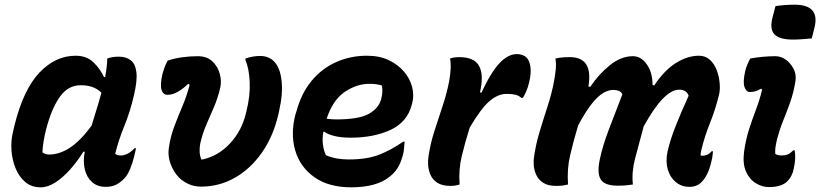

<svg xmlns="http://www.w3.org/2000/svg" viewBox="-20 -788 3503 820"><path d="M303 -550Q350 -550 379 -522Q408 -494 424 -459H429Q433 -480 435.5 -501Q438 -522 438 -538Q459 -546 487 -546Q518 -546 538 -531Q558 -516 562.5 -480Q567 -444 552 -381Q536 -311 511 -250Q486 -189 472 -131Q477 -127 483 -125.5Q489 -124 496 -124Q525 -124 555 -155H561Q560 -148 557.5 -139.5Q555 -131 553 -120Q546 -91 535.5 -66Q525 -41 512 -27Q495 -9 476.5 0.5Q458 10 431 10Q396 10 373 -10.5Q350 -31 342 -65.5Q334 -100 342 -140H336Q310 -98 279 -63.5Q248 -29 216 -8.5Q184 12 154 12Q115 12 88.5 -10Q62 -32 47 -68Q32 -104 29 -146Q26 -188 36 -227L42 -253Q80 -406 148.5 -478Q217 -550 303 -550ZM161 -137Q167 -133 174 -130.5Q181 -128 189 -128Q234 -128 278.5 -157Q323 -186 371 -251Q381 -285 392 -319.5Q403 -354 413 -392Q382 -424 325 -424Q273 -424 239 -379Q205 -334 182 -254L177 -236Q170 -208 166 -183Q162 -158 161 -137Z M696 -529Q725 -539 759 -543.5Q793 -548 824 -548Q864 -548 887 -526Q910 -504 918.5 -473Q927 -442 921 -415Q910 -368 893.5 -330Q877 -292 861 -255Q845 -218 835 -174Q828 -134 840 -107H846Q914 -123 962.5 -175.5Q1011 -228 1029 -299L1032 -311Q1049 -378 1046.5 -436.5Q1044 -495 1028 -532V-538Q1045 -544 1061 -546.5Q1077 -549 1091 -549Q1127 -549 1150 -526Q1176 -500 1182.5 -444Q1189 -388 1172 -314L1169 -300Q1147 -205 1098 -135.5Q1049 -66 982.5 -28.5Q916 9 839 9Q810 9 786.5 -1.5Q763 -12 745 -29Q721 -54 708.5 -88Q696 -122 701 -156Q708 -205 724.5 -248.5Q741 -292 759.5 -335.5Q778 -379 790 -426L784 -430Q762 -409 739.5 -396Q717 -383 695 -383Q677 -383 670 -404Q663 -425 674 -473Q678 -487 682.5 -499.5Q687 -512 696 -529Z M1547 -550Q1601 -550 1640.5 -531Q1680 -512 1705.5 -482Q1731 -452 1740 -417Q1749 -382 1741 -350L1739 -342Q1720 -267 1648.5 -233.5Q1577 -200 1477 -200Q1438 -200 1409 -207Q1380 -214 1366 -225H1361Q1356 -198 1359 -172Q1362 -146 1372 -125Q1396 -115 1419.5 -111Q1443 -107 1470 -107Q1547 -107 1598.5 -127Q1650 -147 1702 -183H1708Q1707 -167 1705.5 -152.5Q1704 -138 1701 -127Q1691 -90 1677.5 -69.5Q1664 -49 1645 -34Q1589 12 1480 12Q1384 12 1323 -31Q1262 -74 1241 -145Q1220 -216 1242 -300L1246 -312Q1267 -390 1311 -443Q1355 -496 1416 -523Q1477 -550 1547 -550ZM1557 -430Q1504 -430 1453 -396Q1402 -362 1375 -281Q1395 -278 1416 -278Q1513 -278 1555.5 -302Q1598 -326 1608 -365Q1613 -385 1613 -399Q1613 -413 1611 -423Q1601 -426 1588.5 -428Q1576 -430 1557 -430Z M1943 0Q1937 2 1926.5 4Q1916 6 1905 6Q1869 6 1848.5 -7Q1828 -20 1819 -40.5Q1810 -61 1808.5 -82.5Q1807 -104 1810 -120Q1818 -174 1835 -227.5Q1852 -281 1870 -334.5Q1888 -388 1898 -440Q1903 -466 1904.5 -492Q1906 -518 1902 -538Q1918 -544 1941 -544Q2005 -544 2026 -506.5Q2047 -469 2030 -394L2036 -392Q2077 -480 2113.5 -518.5Q2150 -557 2187 -557Q2214 -557 2229 -542Q2242 -529 2245.5 -501.5Q2249 -474 2240 -437Q2235 -415 2227.5 -398Q2220 -381 2213 -370H2207Q2194 -381 2179 -384Q2164 -387 2143 -387Q2107 -387 2071 -356.5Q2035 -326 1986 -243Q1966 -179 1952 -121Q1938 -63 1943 0Z M2352 -538Q2376 -544 2414 -544Q2514 -544 2493 -419L2501 -417Q2536 -470 2584 -509Q2632 -548 2683 -548Q2718 -548 2742.5 -513Q2767 -478 2767 -425L2774 -423Q2818 -489 2867.5 -519.5Q2917 -550 2965 -550Q2993 -550 3012 -532.5Q3031 -515 3041 -488.5Q3051 -462 3053.5 -433.5Q3056 -405 3051 -384Q3035 -319 3012 -262Q2989 -205 2975 -146Q2972 -134 2972 -124Q2974 -123 2977.5 -123Q2981 -123 2983 -123Q2991 -123 3001 -127.5Q3011 -132 3019 -142H3025Q3024 -133 3023 -123Q3022 -113 3019 -102Q3006 -40 2976 -10Q2956 10 2924 10Q2891 10 2866.5 -10Q2842 -30 2832 -64Q2822 -98 2831 -141Q2842 -190 2865.5 -249.5Q2889 -309 2921 -379Q2912 -405 2881 -405Q2815 -405 2729 -248Q2708 -171 2692.5 -111.5Q2677 -52 2683 0Q2670 2 2654 3.5Q2638 5 2618 5Q2562 5 2545.5 -22Q2529 -49 2542 -109Q2553 -162 2578.5 -230Q2604 -298 2638 -385Q2633 -396 2622.5 -400Q2612 -404 2599 -404Q2579 -404 2556.5 -391Q2534 -378 2507.5 -345Q2481 -312 2449 -252Q2429 -185 2415 -125Q2401 -65 2406 0Q2399 2 2386 4Q2373 6 2356 6Q2321 6 2300.5 -7Q2280 -20 2270.5 -40.5Q2261 -61 2259.5 -82.5Q2258 -104 2261 -120Q2269 -174 2285 -227Q2301 -280 2318.5 -333.5Q2336 -387 2346 -440Q2351 -466 2353.5 -492Q2356 -518 2352 -538Z M3184 -538Q3210 -543 3238.5 -545.5Q3267 -548 3292 -548Q3316 -548 3337 -532.5Q3358 -517 3370 -492.5Q3382 -468 3377 -440Q3369 -391 3354.5 -350.5Q3340 -310 3325 -273Q3310 -236 3299 -195Q3293 -170 3291.5 -156Q3290 -142 3291 -131Q3301 -124 3318 -124Q3334 -124 3344.5 -128.5Q3355 -133 3368 -146H3374Q3380 -112 3370 -68Q3364 -35 3342 -13Q3317 11 3264 11Q3235 11 3208 -5.5Q3181 -22 3166 -55.5Q3151 -89 3158 -141Q3165 -192 3179 -235.5Q3193 -279 3209 -321Q3225 -363 3235 -406L3230 -409Q3218 -402 3207 -398.5Q3196 -395 3183 -395Q3167 -395 3159.5 -416.5Q3152 -438 3163 -486Q3169 -510 3184 -538ZM3292 -762Q3312 -765 3334 -766.5Q3356 -768 3373 -768Q3482 -768 3459 -672L3447 -624Q3428 -622 3406 -620.5Q3384 -619 3366 -619Q3308 -619 3287 -642Q3266 -665 3280 -716Z"/></svg>

Font: Recursive Sn Csl St
Style: Bold Italic
Weight: 700
Italic angle: -15°
Version: Version 1.079;hotconv 1.0.112;makeotfexe 2.5.65598; ttfautoh